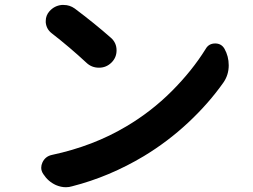

<svg xmlns="http://www.w3.org/2000/svg" viewBox="-20 -744 1040 789"><path d="M192.4 -607.4Q170.9 -624 168 -651.4Q168 -654.3 168 -658.2Q168 -680.7 183.6 -698.2Q204.1 -720.7 233.4 -723.6Q238.3 -723.6 242.2 -723.6Q266.6 -723.6 287.1 -709Q369.1 -647.5 435.5 -588.9Q459 -568.4 459 -537.1Q459 -507.8 438.5 -487.3Q417 -465.8 386.7 -465.8Q356.4 -465.8 335 -486.3Q266.6 -549.8 192.4 -607.4ZM276.4 21.5Q263.7 25.4 251 25.4Q230.5 25.4 210 16.6Q177.7 2 158.2 -28.3Q149.4 -41 149.4 -54.7Q149.4 -65.4 154.3 -76.2Q166 -101.6 193.4 -107.4Q363.3 -143.6 499 -224.6Q601.6 -285.2 685.5 -369.1Q769.5 -453.1 825.2 -543Q837.9 -565.4 864.3 -565.4Q864.3 -565.4 864.3 -565.4Q889.6 -565.4 902.3 -543.9Q919.9 -512.7 919.9 -475.6Q919.9 -436.5 898.4 -405.3Q837.9 -319.3 753.9 -240.7Q669.9 -162.1 571.3 -102.5Q429.7 -17.6 276.4 21.5Z"/></svg>

Font: Gen Jyuu GothicX Bold
Style: Bold
Weight: 700
Designer: Ryoko NISHIZUKA (kana &amp; ideographs); Paul D. Hunt (Latin, Greek &amp; Cyrillic); Wenlong ZHANG (bopomofo); Sandoll C
Version: Version 1.058.20140828